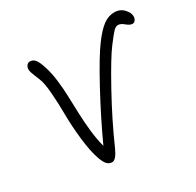

<svg xmlns="http://www.w3.org/2000/svg" viewBox="-154 -864 1096 1071"><g transform="rotate(-30 393.5 -328.5)"><path d="M277.8 30.8Q259.3 30.8 246.1 17.6Q232.9 4.4 221.2 -27.8Q201.2 -84.5 191.7 -170.7Q182.1 -256.8 181.6 -329.1Q181.2 -401.4 175.8 -471.7Q170.4 -542 157.2 -571.8Q139.2 -615.2 134 -631.6Q128.9 -647.9 131.8 -661.1Q134.3 -671.9 142.1 -679Q149.9 -686 160.2 -686Q180.2 -686 193.8 -668.2Q207.5 -650.4 220.2 -607.9Q232.9 -568.8 239.5 -515.6Q246.1 -462.4 247.8 -407.7Q249.5 -353 251.5 -297.4Q253.4 -241.7 260 -181.6Q266.6 -121.6 279.8 -73.2Q347.7 -221.2 428.7 -370.4Q509.8 -519.5 555.2 -580.1Q598.1 -638.2 632.3 -663.1Q666.5 -688 704.1 -688Q742.2 -688 766.8 -660.2Q791.5 -632.3 786.1 -605Q783.7 -594.2 777.1 -587.6Q770.5 -581.1 761.2 -581.1Q745.1 -581.1 724.6 -598.6Q704.1 -616.2 687 -616.2Q671.9 -616.2 656.7 -600.6Q641.6 -585 604 -535.2Q562.5 -481 478 -328.1Q393.6 -175.3 330.1 -30.8Q302.7 30.8 277.8 30.8Z"/></g></svg>

Font: Shantell Sans Bouncy
Style: Italic
Weight: 300
Italic angle: -11.31°
Designer: Stephen Nixon, Anya Danilova, Shantell Martin
Foundry: Arrow Type
Version: Version 1.006;[9816181b4]